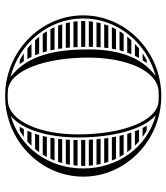

<svg xmlns="http://www.w3.org/2000/svg" viewBox="30 -675 650 750"><g transform="rotate(90 355.0 -300.0)"><path d="M490.3 -548H471.2C474.3 -542.9 477.2 -537.6 479.9 -532H514.9C507 -537.8 498.8 -543.1 490.3 -548ZM532.4 -518H486.4C488.7 -512.8 490.9 -507.5 492.9 -502H549.3C543.9 -507.6 538.3 -512.9 532.4 -518ZM561.9 -488H497.9C499.6 -482.8 501.3 -477.4 502.9 -472H574.3C570.4 -477.5 566.2 -482.8 561.9 -488ZM583.8 -458H506.7C508.1 -452.8 509.3 -447.4 510.6 -442H593.1C590.1 -447.5 587 -452.8 583.8 -458ZM600.1 -428H513.5C514.6 -422.7 515.6 -417.4 516.5 -412H607.1C604.9 -417.4 602.6 -422.8 600.1 -428ZM612.2 -398H518.7C519.5 -392.7 520.2 -387.4 520.9 -382H617.1C615.6 -387.4 614 -392.7 612.2 -398ZM620.6 -368H522.5C523.1 -362.7 523.6 -357.4 524 -352H623.7C622.8 -357.4 621.8 -362.7 620.6 -368ZM625.7 -338H525.1C525.5 -332.7 525.8 -327.4 526 -322H627.2C626.9 -327.4 626.4 -332.7 625.7 -338ZM627.9 -308H526.6C526.7 -302.7 526.8 -297.4 526.9 -292H627.9C628 -294.7 628 -297.3 628 -300C628 -302.7 628 -305.3 627.9 -308ZM532.7 -82C538.6 -87.1 544.2 -92.4 549.6 -98H497.5C495.4 -92.5 493.2 -87.2 490.9 -82ZM515.2 -68H484.2C481.4 -62.5 478.4 -57.1 475.2 -52H490.5C499.1 -56.9 507.3 -62.2 515.2 -68ZM612.2 -202C614 -207.3 615.6 -212.6 617.1 -218H524.1C523.5 -212.6 522.9 -207.3 522.3 -202ZM607.1 -188H520.4C519.5 -182.6 518.7 -177.3 517.7 -172H600.2C602.7 -177.2 605 -182.6 607.1 -188ZM593.2 -158H514.9C513.8 -152.6 512.5 -147.3 511.2 -142H583.9C587.2 -147.2 590.3 -152.6 593.2 -158ZM574.5 -128H507.5C505.9 -122.6 504.3 -117.2 502.5 -112H562.1C566.5 -117.2 570.6 -122.5 574.5 -128ZM627.2 -278H527C527 -272.6 526.9 -267.3 526.8 -262H625.7C626.4 -267.3 626.9 -272.6 627.2 -278ZM623.7 -248H526.2C526 -242.6 525.6 -237.3 525.3 -232H620.6C621.8 -237.3 622.8 -242.6 623.7 -248ZM226.6 -548H215.1C205.9 -543.1 197.1 -537.8 188.5 -532H215.1C218.7 -537.5 222.5 -542.8 226.6 -548ZM206.5 -518H169.4C163 -512.9 156.8 -507.6 150.9 -502H198C200.7 -507.4 203.5 -512.8 206.5 -518ZM191.7 -488H137C132.2 -482.8 127.5 -477.5 123.1 -472H185.6C187.5 -477.4 189.5 -482.8 191.7 -488ZM181 -458H112.6C108.9 -452.8 105.4 -447.5 102.1 -442H176.5C177.9 -447.4 179.4 -452.7 181 -458ZM173.3 -428H94.1C91.3 -422.8 88.6 -417.4 86.2 -412H170.2C171.1 -417.4 172.2 -422.7 173.3 -428ZM168 -398H80.3C78.3 -392.7 76.4 -387.4 74.7 -382H166.1C166.6 -387.4 167.3 -392.7 168 -398ZM164.8 -368H70.6C69.3 -362.7 68.1 -357.4 67 -352H163.8C164 -357.4 164.4 -362.7 164.8 -368ZM163.2 -338H64.7C63.9 -332.7 63.3 -327.4 62.9 -322H163C163 -327.4 163.1 -332.7 163.2 -338ZM210.7 -82C207.7 -87.2 204.9 -92.6 202.3 -98H151.1C157 -92.4 163.2 -87.1 169.6 -82ZM219.2 -68H188.6C197.1 -62.2 206 -56.9 215.1 -52H230.5C226.5 -57.2 222.7 -62.5 219.2 -68ZM171.2 -202C170.3 -207.3 169.6 -212.6 168.9 -218H74.8C76.5 -212.6 78.4 -207.3 80.5 -202ZM173.7 -188H86.4C88.8 -182.6 91.5 -177.2 94.3 -172H177C175.8 -177.3 174.7 -182.6 173.7 -188ZM180.4 -158H102.3C105.6 -152.5 109.1 -147.2 112.8 -142H185C183.4 -147.3 181.9 -152.6 180.4 -158ZM189.7 -128H123.4C127.8 -122.5 132.4 -117.2 137.2 -112H196C193.8 -117.3 191.7 -122.6 189.7 -128ZM163.1 -308H62.1C62 -305.3 62 -302.7 62 -300C62 -297.3 62 -294.7 62.1 -292H163.4C163.2 -297.3 163.1 -302.7 163.1 -308ZM163.9 -278H62.9C63.3 -272.6 63.9 -267.3 64.7 -262H164.7C164.4 -267.3 164.1 -272.6 163.9 -278ZM165.7 -248H67.1C68.1 -242.6 69.3 -237.3 70.7 -232H167.2C166.6 -237.3 166.1 -242.6 165.7 -248ZM40 -300C40 -131.6 183.9 5 355 5C526.1 5 670 -131.6 670 -300C670 -468.4 526.1 -605 355 -605C183.9 -605 40 -468.4 40 -300ZM505 -280C505 -130.7 453.8 -11.1 375 -5.6C368.4 -5.2 361.7 -5 355 -5C348.3 -5 341.6 -5.2 335 -5.6C256.7 -9.7 205 -147.7 205 -320C205 -469.3 256.2 -588.9 335 -594.4C341.6 -594.8 348.3 -595 355 -595C361.7 -595 368.4 -594.8 375 -594.4C453.3 -590.3 505 -452.3 505 -280ZM277.4 -583C198.2 -525.5 173 -427.7 173 -320C173 -196.6 193.4 -82.7 280.5 -16.2C150.6 -48.6 52 -163.8 52 -300C52 -435.1 149 -549.5 277.4 -583ZM429.5 -583.8C555.9 -549.6 638 -435 638 -300C638 -166.2 557.6 -52.4 432.6 -17C487.6 -61.9 517 -165.7 517 -280C517 -413.5 486.7 -535.1 429.5 -583.8Z"/></g></svg>

Font: SortefaxS02
Style: Medium
Weight: 500
Designer: gluk
Foundry: gluk
Version: Version 0.261